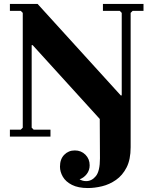

<svg xmlns="http://www.w3.org/2000/svg" viewBox="-20 -690 766 970"><path d="M30 0V-35H85L95 -45V-625L85 -635H30V-670H170L590 -208H595V-625L585 -635H500V-670H705V-635H650L640 -625V54Q640 116 619.5 156Q599 196 566 219Q533 242 495.5 251Q458 260 424 260Q375 260 343.5 244Q312 228 297.5 203Q283 178 283 152Q283 114 304.5 92Q326 70 358 70Q390 70 411.5 91.5Q433 113 433 145Q433 170 418.5 189Q404 208 382 216Q389 220 397 222.5Q405 225 415 225Q444 225 464.5 199.5Q485 174 485 110L484 -89L145 -462H140V-45L150 -35H235V0Z"/></svg>

Font: Brygada 1918
Style: Regular
Weight: 400
Designer: Mateusz Machalski | Borys Kosmynka | Przemek Hoffer
Foundry: NIEPODLEGLA 2018
Version: Version 3.006